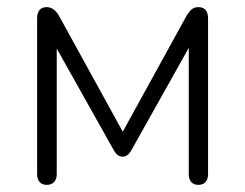

<svg xmlns="http://www.w3.org/2000/svg" viewBox="-20 -512 687 538"><path d="M84 -24V-460Q84 -492 111 -492Q130 -492 144 -470L324 -143L504 -470Q511 -481 518 -486.5Q525 -492 536 -492Q563 -492 563 -460V-24Q563 -10 556 -2Q549 6 536 6Q523 6 516 -2Q509 -10 509 -24V-378L347 -89Q337 -73 324 -73Q316 -73 310.5 -77Q305 -81 300 -89L139 -376V-24Q139 -10 131.5 -2Q124 6 111 6Q98 6 91 -2Q84 -10 84 -24Z"/></svg>

Font: SN Pro Light
Style: Regular
Weight: 300
Designer: Tobias Whetton
Foundry: Supernotes
Version: Version 1.002